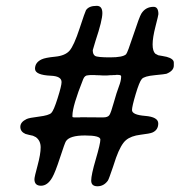

<svg xmlns="http://www.w3.org/2000/svg" viewBox="-20 -675 641 664"><path d="M230.5 -275.4V-271.5Q230.5 -269 236.3 -269H255.9L258.8 -269.5L328.1 -269H336.9Q353 -269 358.4 -277.1Q363.8 -285.2 373.5 -320.3Q383.3 -355.5 391.1 -375.7Q398.9 -396 398.9 -408.7V-411.1Q398.9 -416 387.7 -416H381.8L378.9 -415.5H373.5L367.7 -415H362.3L351.1 -414.1H334L325.7 -414.6H320.3L317.4 -415H312L306.6 -415.5H292.5Q286.6 -414.6 284.2 -414.6Q272.9 -414.6 267.6 -400.9Q230.5 -308.1 230.5 -275.4ZM208 -186.5Q204.1 -180.7 187.5 -129.6Q170.9 -78.6 160.6 -61Q144.5 -32.7 121.8 -32.7Q99.1 -32.7 99.1 -55.2Q99.1 -63 109.9 -102.5Q120.6 -142.1 120.6 -165.3Q120.6 -188.5 104 -200.7L93.8 -205.6L80.6 -208.5L67.9 -211.9Q50.3 -219.7 50.3 -236.3Q50.3 -252.9 71.8 -263.2Q80.6 -267.6 114.7 -271.7Q148.9 -275.9 157.5 -284.4Q166 -293 179.4 -335.7Q192.9 -378.4 192.9 -391.1Q192.9 -411.6 156.2 -413.1Q101.1 -415.5 101.1 -437.3Q101.1 -459 124 -469.7Q136.2 -475.6 170.9 -479Q205.6 -482.4 220.7 -500Q235.8 -517.6 255.1 -576.2Q274.4 -634.8 277.3 -639.6Q287.1 -654.8 314.5 -654.8Q334 -654.8 334 -629.6Q334 -604.5 310.5 -534.2L300.8 -501.5Q300.8 -486.8 308.8 -481.7Q316.9 -476.6 360.8 -476.6Q404.8 -476.6 416 -487.3Q420.9 -492.2 441.4 -554.4Q461.9 -616.7 468.8 -627.9Q483.4 -651.4 511.2 -651.4Q527.8 -651.4 527.8 -626Q527.8 -622.6 517.8 -583.7Q507.8 -544.9 507.8 -521.5Q507.8 -498 517.1 -489.3L527.3 -483.9L541.5 -481.4L556.2 -478.5Q581.1 -471.7 581.1 -458.5V-448.2Q581.1 -430.2 555.7 -419.9Q551.8 -418.5 515.4 -415Q479 -411.6 470.5 -401.9Q461.9 -392.1 449.2 -349.4Q436.5 -306.6 436.5 -294.4Q436.5 -277.8 481.9 -274.2Q527.3 -270.5 527.3 -248Q527.3 -225.6 507.3 -216.8Q498.5 -212.9 465.8 -209Q433.1 -205.1 415.5 -190.2Q397.9 -175.3 381.3 -129.4L370.6 -97.2Q356.4 -55.2 353 -50.3Q338.9 -30.8 317.1 -30.8Q295.4 -30.8 295.4 -50.5Q295.4 -70.3 311.3 -124.3Q327.1 -178.2 327.1 -192.4Q327.1 -206.5 273.9 -206.5Q220.7 -206.5 208 -186.5Z"/></svg>

Font: Averia Libre
Style: Italic
Weight: 400
Italic angle: -7.90001°
Version: Version 1.002